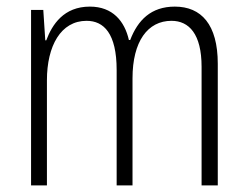

<svg xmlns="http://www.w3.org/2000/svg" viewBox="-20 -561 749 581"><path d="M509 -541C437 -541 397 -500 374 -440H370C357 -497 321 -541 252 -541C173 -541 138 -487 120 -439H117L111 -531H74V0H122V-318C122 -422 164 -498 242 -498C294 -498 333 -460 333 -349V0H381V-324C381 -436 427 -498 499 -498C552 -498 590 -458 590 -359V0H639V-368C639 -487 589 -541 509 -541Z"/></svg>

Font: Noto Sans Armenian Condensed ExtraLight
Style: Regular
Weight: 200
Width: 3
Designer: Monotype Design Team
Foundry: Monotype Imaging Inc.
Version: Version 2.008